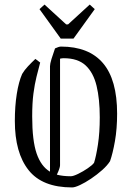

<svg xmlns="http://www.w3.org/2000/svg" viewBox="-20 -812 578 841"><path d="M156 -538Q148 -508 140 -476Q132 -444 126.5 -402.5Q121 -361 121 -302Q121 -196 140.5 -139.5Q160 -83 199 -60V-522Q199 -532 205.5 -553.5Q212 -575 221 -600Q238 -608 247 -608Q369 -608 431 -535.5Q493 -463 493 -314Q493 -248 483.5 -194Q474 -140 462 -106Q450 -87 427.5 -67Q405 -47 379 -29.5Q353 -12 330.5 -1.5Q308 9 296 9Q165 9 105 -67Q45 -143 45 -282Q45 -347 53.5 -400.5Q62 -454 77 -488Q87 -505 102.5 -521.5Q118 -538 135 -554ZM243 -88Q243 -76 229 -47Q255 -40 290 -40Q301 -40 322.5 -50.5Q344 -61 364.5 -75Q385 -89 392 -99Q401 -127 409 -179Q417 -231 417 -298Q417 -378 403 -436Q389 -494 355 -525.5Q321 -557 259 -557Q252 -557 243 -555ZM246 -643 153 -772 175 -792 270 -705H278L373 -792L395 -772L302 -643Z"/></svg>

Font: Grenze Gotisch Light
Style: Regular
Weight: 300
Designer: Renata Polastri
Foundry: Omnibus-Type
Version: Version 1.001